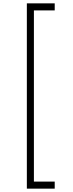

<svg xmlns="http://www.w3.org/2000/svg" viewBox="-20 -902 436 1144"><path d="M140 222V-882H306V-840H182V180H306V222Z"/></svg>

Font: Vela Sans GX ExtLt
Style: Regular
Weight: 200
Designer: Principal design: Mikhail Sharanda - project Manrope.
Design modification: Ravid Balaliev
Foundry: Mikhail Sharanda
Version: Version 1.001